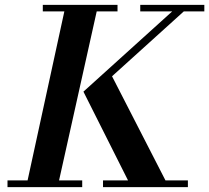

<svg xmlns="http://www.w3.org/2000/svg" viewBox="-20 -774 865 794"><path d="M88 0 252 -754H386L218 0ZM11 0V-28H320V0ZM406 0V-28H757V0ZM519 -9 325 -395 439 -467 674 -9ZM157 -727V-754H466V-727ZM325 -395 700 -734H748L373 -395ZM560 -727V-754H825V-727Z"/></svg>

Font: Libre Bodoni Medium
Style: Italic
Weight: 500
Italic angle: -13°
Designer: Pablo Impallari, Rodrigo Fuenzalida
Foundry: Impallari Type
Version: Version 2.005;gftools[0.9.23]